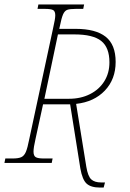

<svg xmlns="http://www.w3.org/2000/svg" viewBox="-38 -734 587 865"><path d="M324 25 278 -264H156L122 -108Q113 -69 113 -51Q113 -32 123 -26Q133 -20 159 -20H199L195 0H-18L-14 -20H19Q45 -20 58 -26Q71 -32 78.5 -49.5Q86 -67 94 -108L201 -606Q211 -649 211 -665Q211 -683 201.5 -688.5Q192 -694 164 -694H131L135 -714H341L337 -694H304Q276 -694 264.5 -689.5Q253 -685 246 -669Q239 -653 231 -613L229 -604H303Q393 -604 438 -568.5Q483 -533 483 -455Q483 -377 434.5 -326Q386 -275 305 -266L351 18Q358 60 373 74Q388 88 418 88H435L429 111H413Q372 111 352.5 93.5Q333 76 324 25ZM273 -289Q326 -289 367.5 -310Q409 -331 432 -368Q455 -405 455 -453Q455 -520 418 -549.5Q381 -579 297 -579H223L162 -289Z"/></svg>

Font: Noto Serif NarrowThin
Style: Italic
Weight: 250
Width: 4
Italic angle: -12°
Designer: Monotype Design Team
Foundry: Monotype Imaging Inc.
Version: Version 1.001